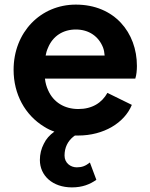

<svg xmlns="http://www.w3.org/2000/svg" viewBox="-20 -576 652 833"><path d="M319 12C430 12 520 -43 552 -121L446 -173C422 -130 380 -103 320 -103C260 -103 212 -132 189 -184C182 -199 177 -216 175 -235H567C572 -250 574 -271 574 -290C574 -434 477 -556 309 -556C156 -556 39 -436 39 -273C39 -168 88 -77 172 -26C186 -17 201 -10 216 -5C195 10 180 27 170 48C159 69 153 93 153 118C153 186 208 237 292 237C337 237 370 224 398 204L370 129C351 144 336 150 313 150C286 150 260 131 260 99C260 64 274 37 297 18C300 16 302 14 305 12C310 12 314 12 319 12ZM178 -335C180 -346 183 -357 188 -368C209 -420 254 -448 309 -448C366 -448 408 -418 427 -370C431 -359 433 -348 434 -335Z"/></svg>

Font: Plus Jakarta Sans
Style: Bold
Weight: 700
Designer: Gumpita Rahayu
Foundry: Tokotype
Version: Version 2.071;gftools[0.9.30]